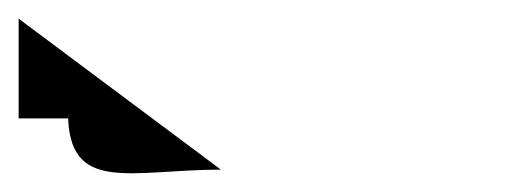

<svg xmlns="http://www.w3.org/2000/svg" viewBox="-20 48 557 206"><path d="M0 68V175H53V169C53 257 120 230 217 230Z"/></svg>

Font: Proton
Style: ExBdExt
Weight: 500
Version: Version 1.017